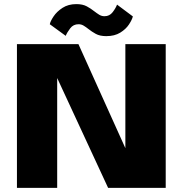

<svg xmlns="http://www.w3.org/2000/svg" viewBox="-20 -915 915 935"><path d="M62.5 0V-700H362L590.5 -193.5V-700H787V0H506.5L258.5 -535V0ZM497.5 -739Q466.5 -739 446.5 -750Q426.5 -761 411 -773.5Q399 -783 387.5 -790Q376 -797 362.5 -797Q337 -797 322 -777.2Q307 -757.5 300 -740.5L222.5 -797Q225.5 -812 241 -835.2Q256.5 -858.5 284.5 -876.8Q312.5 -895 352 -895Q382.5 -895 402.8 -884Q423 -873 438.5 -860.5Q451.5 -850.5 463.2 -843.2Q475 -836 489 -836Q513.5 -836 528.5 -855.5Q543.5 -875 550 -892.5L627 -835Q623 -818.5 608 -795.8Q593 -773 565.5 -756Q538 -739 497.5 -739Z"/></svg>

Font: Trispace SemiExpanded ExtraBold
Style: Regular
Weight: 800
Width: 6
Designer: Tyler Finck
Foundry: Etcetera Type Company
Version: Version 1.210; ttfautohint (v1.8.3)